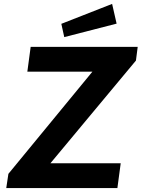

<svg xmlns="http://www.w3.org/2000/svg" viewBox="-20 -963 725 983"><path d="M554 -943 294 -841 309 -773 577 -842ZM12 0H581L598 -127H238L676 -653L685 -723H137L120 -596H453L23 -73Z"/></svg>

Font: United Sans
Style: Bold Italic
Weight: 700
Italic angle: -8°
Designer: Pablo Impallari, Rodrigo Fuenzalida (Modified by Dan O. Williams)
Version: Version 1.000;PS 001.000;hotconv 1.0.88;makeotf.lib2.5.64775